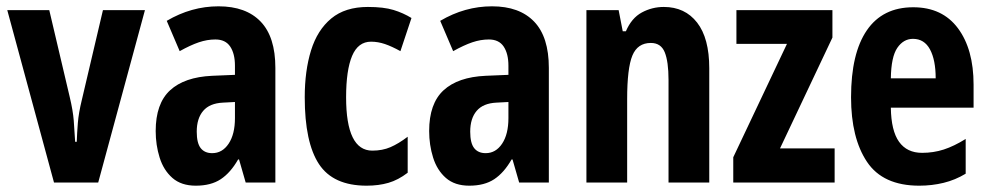

<svg xmlns="http://www.w3.org/2000/svg" viewBox="-20 -629 3132 608"><path d="M151 -51 3 -597H136L201 -321Q211 -279 213.5 -247.5Q216 -216 218 -180H223Q224 -208 226.5 -239.5Q229 -271 239 -312L306 -597H439L291 -51Z M672 -609Q759 -609 805.5 -560.5Q852 -512 852 -414V-51H758L737 -124H734Q710 -82 679 -61.5Q648 -41 600 -41Q554 -41 526 -65.5Q498 -90 485.5 -130Q473 -170 473 -214Q473 -301 518.5 -343Q564 -385 652 -389L724 -392V-421Q724 -459 709 -481.5Q694 -504 662 -504Q636 -504 609.5 -495Q583 -486 549 -467L508 -563Q586 -609 672 -609ZM686 -304Q644 -302 623.5 -278Q603 -254 603 -212Q603 -176 615.5 -160Q628 -144 652 -144Q684 -144 704 -174Q724 -204 724 -255V-306Z M1141 -41Q1035 -41 990 -109.5Q945 -178 945 -321Q945 -405 965 -469.5Q985 -534 1029 -570.5Q1073 -607 1145 -607Q1195 -607 1226 -597.5Q1257 -588 1283 -572L1248 -467Q1221 -482 1199 -489.5Q1177 -497 1155 -497Q1114 -497 1095 -452Q1076 -407 1076 -321Q1076 -152 1159 -152Q1191 -152 1216.5 -163Q1242 -174 1271 -196V-82Q1241 -59 1210 -50Q1179 -41 1141 -41Z M1538 -609Q1625 -609 1671.5 -560.5Q1718 -512 1718 -414V-51H1624L1603 -124H1600Q1576 -82 1545 -61.5Q1514 -41 1466 -41Q1420 -41 1392 -65.5Q1364 -90 1351.5 -130Q1339 -170 1339 -214Q1339 -301 1384.5 -343Q1430 -385 1518 -389L1590 -392V-421Q1590 -459 1575 -481.5Q1560 -504 1528 -504Q1502 -504 1475.5 -495Q1449 -486 1415 -467L1374 -563Q1452 -609 1538 -609ZM1552 -304Q1510 -302 1489.5 -278Q1469 -254 1469 -212Q1469 -176 1481.5 -160Q1494 -144 1518 -144Q1550 -144 1570 -174Q1590 -204 1590 -255V-306Z M2082 -607Q2149 -607 2187.5 -557.5Q2226 -508 2226 -413V-51H2097V-376Q2097 -434 2085 -463.5Q2073 -493 2041 -493Q1999 -493 1982.5 -453Q1966 -413 1966 -315V-51H1837V-597H1939L1952 -530H1962Q1980 -572 2012.5 -589.5Q2045 -607 2082 -607Z M2623 -51H2302V-131L2472 -490H2312V-597H2616V-510L2450 -159H2623Z M2872 -606Q2964 -606 3013.5 -539.5Q3063 -473 3063 -361V-288H2801Q2802 -215 2827 -180Q2852 -145 2900 -145Q2936 -145 2968.5 -155.5Q3001 -166 3038 -189V-79Q3005 -59 2968 -50Q2931 -41 2891 -41Q2776 -41 2725.5 -116.5Q2675 -192 2675 -321Q2675 -460 2725 -533Q2775 -606 2872 -606ZM2871 -506Q2841 -506 2821.5 -477.5Q2802 -449 2801 -381H2943Q2943 -439 2925 -472.5Q2907 -506 2871 -506Z"/></svg>

Font: Noto Sans Tamil UI ExtraCondensed
Style: Bold
Weight: 700
Width: 2
Designer: Jelle Bosma - Monotype Design Team
Foundry: Monotype Imaging Inc.
Version: Version 2.004; ttfautohint (v1.8.4.7-5d5b)